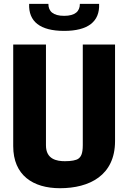

<svg xmlns="http://www.w3.org/2000/svg" viewBox="-20 -959 660 988"><path d="M288.5 9.5C440 9.5 572 -56 572 -233V-730H406V-212.5C406 -165.5 395.5 -152 384 -143C372.5 -134 346 -129.5 314 -129.5C272.5 -129.5 216.5 -139 216.5 -211V-730H48V-207C48 -57 150 9.5 288.5 9.5ZM130 -939C126 -848 187 -800 310 -800C433 -800 494 -848 490 -939H391C391 -901 367 -877.5 310 -877.5C253 -877.5 229 -901 229 -939Z"/></svg>

Font: Monaspace Argon ExtraBold
Style: Bold
Weight: 800
Designer: Riley Cran & the Lettermatic Team
Foundry: Lettermatic
Version: Version 1.000 (Monaspace Argon)